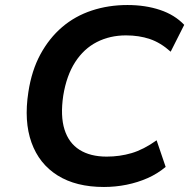

<svg xmlns="http://www.w3.org/2000/svg" viewBox="-20 -735 766 765"><path d="M394 10Q283 10 209.5 -36Q136 -82 105.5 -167Q75 -252 93 -368Q106 -454 141 -518.5Q176 -583 227.5 -627Q279 -671 345.5 -693Q412 -715 488 -715Q559 -715 617.5 -695.5Q676 -676 714 -636L660 -529Q620 -565 577 -579.5Q534 -594 482 -594Q418 -594 366 -567.5Q314 -541 279.5 -487.5Q245 -434 232 -354Q220 -273 237 -219Q254 -165 297 -138Q340 -111 405 -111Q457 -111 504.5 -125Q552 -139 604 -176L640 -70Q608 -43 568.5 -25.5Q529 -8 484.5 1Q440 10 394 10Z"/></svg>

Font: Nunito Sans 6pt
Style: Bold Italic
Weight: 700
Italic angle: -9°
Version: Version 3.101;gftools[0.9.27]